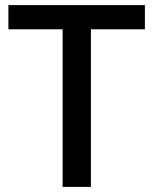

<svg xmlns="http://www.w3.org/2000/svg" viewBox="-20 -734 603 754"><path d="M337 0H226V-619H13V-714H549V-619H337Z"/></svg>

Font: Noto Sans Syriac Eastern Medium
Style: Regular
Weight: 500
Designer: Patrick Giasson and the Monotype Design Team
Foundry: Monotype Imaging Inc.
Version: Version 3.001